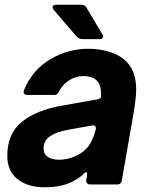

<svg xmlns="http://www.w3.org/2000/svg" viewBox="-20 -783 636 815"><path d="M11 -121Q11 -216 73 -266Q135 -316 245 -335L392 -361Q409 -364 409 -373V-385Q409 -419 395 -436Q377 -460 333 -460Q302 -460 274 -442.5Q246 -425 230 -394Q224 -380 210 -380H97Q89 -380 84.5 -383.5Q80 -387 80 -393Q80 -395 82 -401Q118 -487 193.5 -531.5Q269 -576 355 -576Q405 -576 448 -562Q491 -548 518 -520Q558 -479 558 -404Q558 -361 543 -280L497 -16Q494 0 478 0H362Q354 0 349.5 -5.5Q345 -11 346 -20L349 -34Q350 -38 350 -43Q350 -52 345 -52Q341 -52 336 -46Q320 -30 300 -19Q250 12 169 12Q98 12 54.5 -22.5Q11 -57 11 -121ZM300 -120Q336 -136 355.5 -162.5Q375 -189 386 -232L387 -238Q387 -246 382 -249Q377 -252 369 -250L268 -232Q219 -223 192 -204.5Q165 -186 165 -152Q165 -129 183 -117Q201 -105 231 -105Q266 -105 300 -120ZM329 -617Q316 -617 306 -627L208 -741Q203 -748 203 -752Q203 -757 207 -760Q211 -763 218 -763H325Q340 -763 347 -751L414 -638Q418 -633 418 -627Q418 -623 414 -620Q410 -617 403 -617Z"/></svg>

Font: Open Sauce Two ExtraBold Italic
Style: Regular
Weight: 800
Italic angle: -10°
Designer: Alfredo Marco Pradil
Foundry: Creative Sauce Fz LLC
Version: Version 1.477